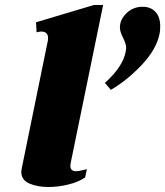

<svg xmlns="http://www.w3.org/2000/svg" viewBox="-20 -737 660 767"><path d="M65 -51Q65 -55 67 -65L171 -574Q172 -578 172 -585Q172 -611 144 -611Q140 -611 126 -608L124 -648L355 -717H392L263 -89Q261 -79 261 -75Q261 -53 284 -53Q293 -53 306.5 -56.5Q320 -60 327 -61L320 -28Q294 -10 253.5 0Q213 10 173 10Q129 10 97 -4Q65 -18 65 -51ZM399 -406Q470 -469 482 -530Q484 -540 484 -544Q484 -563 471 -587Q459 -611 459 -627Q459 -659 485.5 -684.5Q512 -710 550 -710Q582 -710 601 -689.5Q620 -669 620 -632Q620 -612 617 -600Q604 -539 546.5 -478Q489 -417 423 -378Z"/></svg>

Font: Taviraj Black
Style: Italic
Weight: 900
Italic angle: -12°
Designer: Katatrad Team
Foundry: CadsonDemak
Version: Version 1.001